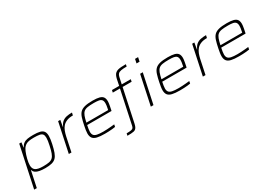

<svg xmlns="http://www.w3.org/2000/svg" viewBox="7 -1717 4028 2895"><g transform="rotate(-30 2020.5 -269.5)"><path d="M17 204 169 -510H207L196 -426H200Q219 -464 247.5 -484.5Q276 -505 317 -511.5Q358 -518 416 -518Q488 -518 531.5 -506.5Q575 -495 594.5 -466.5Q614 -438 614 -386Q614 -361 609.5 -328Q605 -295 596 -254Q579 -175 560 -123.5Q541 -72 513 -43.5Q485 -15 440 -3.5Q395 8 327 8Q269 8 227 0Q185 -8 159.5 -26Q134 -44 126 -75H122L63 204ZM312 -32Q375 -32 414.5 -39.5Q454 -47 478 -70Q502 -93 518.5 -137.5Q535 -182 550 -255Q559 -295 563.5 -326.5Q568 -358 568 -381Q568 -423 552.5 -443.5Q537 -464 501 -471Q465 -478 403 -478Q350 -478 315.5 -471Q281 -464 258.5 -448.5Q236 -433 217 -407Q206 -389 195 -364Q184 -339 175 -310Q166 -281 158.5 -251.5Q151 -222 147 -194.5Q143 -167 143 -146Q143 -84 182.5 -58Q222 -32 312 -32Z M738 0 846 -510H884L865 -399H869Q891 -449 922.5 -474.5Q954 -500 996.5 -509Q1039 -518 1092 -518L1082 -473Q1016 -473 973 -455Q930 -437 903.5 -406.5Q877 -376 862 -336.5Q847 -297 837 -252L784 0Z M1365 8Q1279 8 1229 -4Q1179 -16 1157 -45.5Q1135 -75 1135 -126Q1135 -152 1140 -183Q1145 -214 1153 -254Q1168 -329 1184.5 -380.5Q1201 -432 1230 -461.5Q1259 -491 1311 -504.5Q1363 -518 1449 -518Q1525 -518 1567.5 -506Q1610 -494 1628 -467Q1646 -440 1646 -394Q1646 -381 1643.5 -361.5Q1641 -342 1636 -315.5Q1631 -289 1624 -256L1620 -240H1196Q1189 -206 1184.5 -178.5Q1180 -151 1180 -129Q1180 -92 1196.5 -70.5Q1213 -49 1253 -40.5Q1293 -32 1360 -32Q1391 -32 1425.5 -34Q1460 -36 1494.5 -39Q1529 -42 1554 -45L1546 -5Q1525 -1 1494.5 2Q1464 5 1430.5 6.5Q1397 8 1365 8ZM1204 -277H1583L1587 -297Q1594 -330 1596.5 -349.5Q1599 -369 1599 -387Q1599 -427 1583 -446.5Q1567 -466 1533.5 -472Q1500 -478 1448 -478Q1380 -478 1338 -471Q1296 -464 1272 -443Q1248 -422 1233 -382.5Q1218 -343 1204 -277Z M1641 204 1649 166Q1703 166 1728.5 160.5Q1754 155 1763 143Q1772 131 1777 110L1900 -470H1775L1784 -510H1909L1931 -618Q1939 -652 1950.5 -675Q1962 -698 1979.5 -711.5Q1997 -725 2022 -732Q2047 -739 2081.5 -741Q2116 -743 2160 -743L2153 -706Q2091 -706 2055.5 -699.5Q2020 -693 2003 -676Q1986 -659 1979 -626L1954 -510H2111L2103 -470H1946L1825 99Q1818 130 1809 149.5Q1800 169 1786.5 180.5Q1773 192 1753 196.5Q1733 201 1705 202.5Q1677 204 1641 204ZM2305 -672 2320 -743H2373L2358 -672ZM2166 0 2274 -510H2320L2212 0Z M2672 8Q2586 8 2536 -4Q2486 -16 2464 -45.5Q2442 -75 2442 -126Q2442 -152 2447 -183Q2452 -214 2460 -254Q2475 -329 2491.5 -380.5Q2508 -432 2537 -461.5Q2566 -491 2618 -504.5Q2670 -518 2756 -518Q2832 -518 2874.5 -506Q2917 -494 2935 -467Q2953 -440 2953 -394Q2953 -381 2950.5 -361.5Q2948 -342 2943 -315.5Q2938 -289 2931 -256L2927 -240H2503Q2496 -206 2491.5 -178.5Q2487 -151 2487 -129Q2487 -92 2503.5 -70.5Q2520 -49 2560 -40.5Q2600 -32 2667 -32Q2698 -32 2732.5 -34Q2767 -36 2801.5 -39Q2836 -42 2861 -45L2853 -5Q2832 -1 2801.5 2Q2771 5 2737.5 6.5Q2704 8 2672 8ZM2511 -277H2890L2894 -297Q2901 -330 2903.5 -349.5Q2906 -369 2906 -387Q2906 -427 2890 -446.5Q2874 -466 2840.5 -472Q2807 -478 2755 -478Q2687 -478 2645 -471Q2603 -464 2579 -443Q2555 -422 2540 -382.5Q2525 -343 2511 -277Z M3072 0 3180 -510H3218L3199 -399H3203Q3225 -449 3256.5 -474.5Q3288 -500 3330.5 -509Q3373 -518 3426 -518L3416 -473Q3350 -473 3307 -455Q3264 -437 3237.5 -406.5Q3211 -376 3196 -336.5Q3181 -297 3171 -252L3118 0Z M3699 8Q3613 8 3563 -4Q3513 -16 3491 -45.5Q3469 -75 3469 -126Q3469 -152 3474 -183Q3479 -214 3487 -254Q3502 -329 3518.5 -380.5Q3535 -432 3564 -461.5Q3593 -491 3645 -504.5Q3697 -518 3783 -518Q3859 -518 3901.5 -506Q3944 -494 3962 -467Q3980 -440 3980 -394Q3980 -381 3977.5 -361.5Q3975 -342 3970 -315.5Q3965 -289 3958 -256L3954 -240H3530Q3523 -206 3518.5 -178.5Q3514 -151 3514 -129Q3514 -92 3530.5 -70.5Q3547 -49 3587 -40.5Q3627 -32 3694 -32Q3725 -32 3759.5 -34Q3794 -36 3828.5 -39Q3863 -42 3888 -45L3880 -5Q3859 -1 3828.5 2Q3798 5 3764.5 6.5Q3731 8 3699 8ZM3538 -277H3917L3921 -297Q3928 -330 3930.5 -349.5Q3933 -369 3933 -387Q3933 -427 3917 -446.5Q3901 -466 3867.5 -472Q3834 -478 3782 -478Q3714 -478 3672 -471Q3630 -464 3606 -443Q3582 -422 3567 -382.5Q3552 -343 3538 -277Z"/></g></svg>

Font: Saira Expanded ExtraLight
Style: Italic
Weight: 250
Width: 7
Italic angle: -12°
Designer: Hector Gatti with collaboration of the Omnibus-Type team
Foundry: Omnibus-Type
Version: Version 1.101